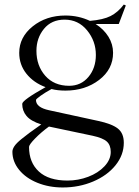

<svg xmlns="http://www.w3.org/2000/svg" viewBox="-20 -579 606 839"><path d="M266.1 -183.1Q231.9 -183.1 205.1 -189.9Q177.2 -174.8 157.2 -160.4Q137.2 -146 137.2 -142.1Q137.2 -109.4 194.8 -97.2L408.2 -50.8Q468.3 -38.1 494.6 -17.6Q521 2.9 521 44.9Q521 98.1 484.9 143.1Q448.7 188 387.2 214.1Q325.7 240.2 253.9 240.2Q193.8 240.2 143.3 219.7Q92.8 199.2 63.5 163.1Q34.2 127 34.2 84Q34.2 72.8 43 59.6Q51.8 46.4 74.2 28.3Q96.7 10.3 107.7 2.2Q118.7 -5.9 148.4 -26.9Q156.2 -32.7 160.2 -35.2Q114.7 -49.8 95.9 -72.3Q77.1 -94.7 77.1 -125Q77.1 -141.1 179.2 -198.2Q127 -217.3 95.5 -256.8Q64 -296.4 64 -348.1Q64 -416.5 123 -463.9Q182.1 -511.2 266.1 -511.2Q323.2 -511.2 373 -487.8Q431.2 -492.7 463.4 -509Q495.6 -525.4 521 -559.1L529.8 -555.2L499 -474.1H397.9Q433.6 -451.2 453.9 -418.5Q474.1 -385.7 474.1 -348.1Q474.1 -276.4 413.1 -229.7Q352.1 -183.1 266.1 -183.1ZM106.9 63Q106.9 130.9 149.7 170.4Q192.4 210 274.9 210Q321.8 210 365.2 193.6Q408.7 177.2 436.3 147.9Q463.9 118.7 463.9 85Q463.9 55.2 446.8 39.6Q429.7 23.9 384.8 14.2L199.2 -24.9Q198.2 -24.9 196.5 -25.4Q194.8 -25.9 193.8 -25.9Q159.7 -1 133.3 26.1Q106.9 53.2 106.9 63ZM139.2 -356.9Q139.2 -292 177.7 -248Q216.3 -204.1 282.2 -204.1Q334 -204.1 366.5 -242.9Q398.9 -281.7 398.9 -338.9Q398.9 -399.4 360.6 -446.3Q322.3 -493.2 262.2 -493.2Q205.1 -493.2 172.1 -452.9Q139.2 -412.6 139.2 -356.9Z"/></svg>

Font: Ortica Linear Light
Style: Regular
Weight: 300
Designer: Benedetta Bovani
Foundry: Collletttivo
Version: Version 2.000;Glyphs 3.1.2 (3151)